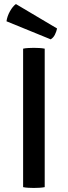

<svg xmlns="http://www.w3.org/2000/svg" viewBox="-20 -923 334 947"><path d="M94 -683Q105.5 -685.5 120.2 -686.2Q135 -687 146.5 -687Q159 -687 173.5 -686.2Q188 -685.5 200.5 -683V0Q188 2.5 173.5 3.2Q159 4 146.5 4Q135 4 120.2 3.2Q105.5 2.5 94 0ZM58.5 -903 261.5 -782.5Q258.5 -768 251 -752.5Q243.5 -737 230 -729L12 -818Q15.5 -843 29.2 -867.5Q43 -892 58.5 -903Z"/></svg>

Font: Signika SC
Style: Regular
Weight: 400
Designer: Anna Giedryś
Foundry: Anna Giedryś
Version: Version 2.000; ttfautohint (v1.8.3) -l 8 -r 50 -G 200 -x 9 -